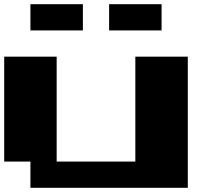

<svg xmlns="http://www.w3.org/2000/svg" viewBox="-20 -1020 1040 915"><path d="M0 -500V-750H125H250V-500V-250H437.5H625V-500V-750H750H875V-437.5V-125H500H125V-187.5V-250H62.5H0ZM500 -937.5V-1000H625H750V-937.5V-875H625H500ZM125 -937.5V-1000H250H375V-937.5V-875H250H125Z"/></svg>

Font: Press Start 2P
Style: Regular
Weight: 500
Monospace: yes
Version: Version 2.14